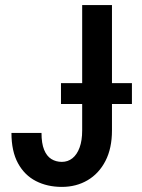

<svg xmlns="http://www.w3.org/2000/svg" viewBox="-20 -731 563 761"><path d="M305.7 -213.9V-710.9H423.8V-213.9Q423.8 -143.1 397.9 -93Q372.1 -43 327.1 -16.6Q282.2 9.8 225.1 9.8Q167.5 9.8 122.3 -13.4Q77.1 -36.6 51.3 -84Q25.4 -131.3 25.4 -204.1H144.5Q144.5 -162.6 154.8 -137.5Q165 -112.3 183.3 -100.8Q201.7 -89.4 225.1 -89.4Q249 -89.4 267.1 -103.8Q285.2 -118.2 295.4 -146Q305.7 -173.8 305.7 -213.9ZM502.9 -401.4V-318.8H221.7V-401.4Z"/></svg>

Font: Roboto Condensed Medium
Style: Regular
Weight: 500
Designer: Christian Robertson
Foundry: Google
Version: Version 3.0